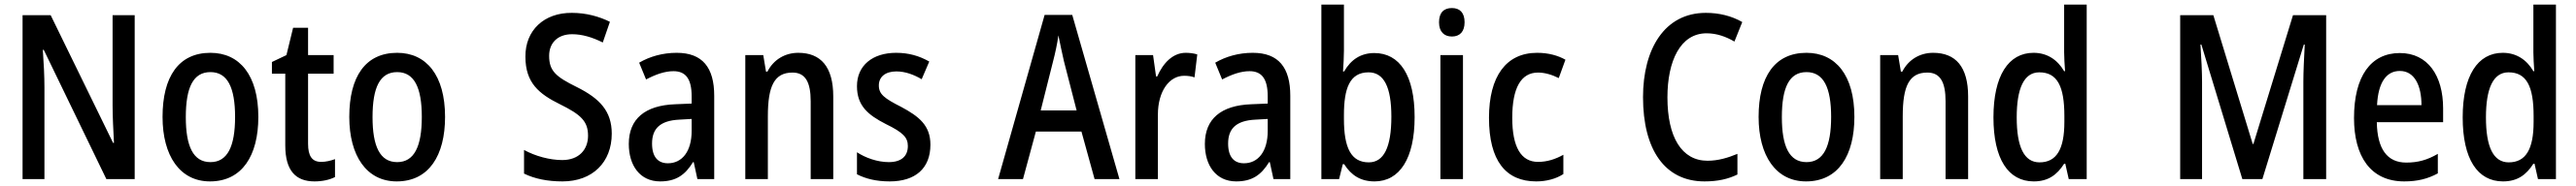

<svg xmlns="http://www.w3.org/2000/svg" viewBox="-20 -780 11189 810"><path d="M565 0V-714H469V-321C469 -274 472 -214 475 -158H471L200 -714H78V0H173V-399C173 -449 170 -506 166 -563H170L442 0Z M1102 -271C1102 -452 1021 -550 894 -550C756 -550 686 -446 686 -271C686 -102 761 10 892 10C1032 10 1102 -103 1102 -271ZM787 -270C787 -399 819 -466 894 -466C968 -466 1001 -399 1001 -271C1001 -142 968 -74 894 -74C819 -74 787 -143 787 -270Z M1375 -75C1335 -75 1318 -101 1318 -154V-459H1429V-540H1318V-659H1253L1224 -540L1161 -510V-459H1219V-147C1219 -36 1265 10 1346 10C1380 10 1412 3 1435 -9V-87C1416 -80 1395 -75 1375 -75Z M1913 -271C1913 -452 1832 -550 1705 -550C1567 -550 1497 -446 1497 -271C1497 -102 1572 10 1703 10C1843 10 1913 -103 1913 -271ZM1598 -270C1598 -399 1630 -466 1705 -466C1779 -466 1812 -399 1812 -271C1812 -142 1779 -74 1705 -74C1630 -74 1598 -143 1598 -270Z M2637 -198C2637 -296 2585 -351 2485 -401C2394 -446 2365 -471 2365 -537C2365 -592 2401 -631 2465 -631C2508 -631 2552 -618 2598 -595L2629 -685C2583 -708 2526 -724 2464 -724C2343 -725 2261 -648 2262 -533C2262 -419 2321 -371 2412 -326C2503 -281 2534 -252 2534 -189C2534 -129 2495 -83 2422 -83C2368 -83 2305 -100 2256 -127V-24C2303 -1 2359 10 2423 10C2553 10 2637 -73 2637 -198Z M2919 -550C2858 -550 2802 -534 2756 -507L2786 -434C2828 -456 2867 -470 2905 -470C2958 -470 2984 -437 2984 -360V-329L2912 -326C2781 -321 2711 -262 2711 -153C2711 -60 2759 10 2847 10C2915 10 2955 -17 2990 -74H2993L3009 0H3082V-363C3082 -486 3031 -550 2919 -550ZM2931 -259 2984 -262V-210C2984 -120 2942 -69 2881 -69C2838 -69 2812 -96 2812 -155C2812 -220 2847 -255 2931 -259Z M3447 -550C3390 -550 3340 -521 3313 -468H3307L3295 -540H3217V0H3315V-274C3315 -405 3343 -464 3422 -464C3478 -464 3501 -422 3501 -339V0H3599V-360C3599 -489 3545 -550 3447 -550Z M4021 -150C4021 -234 3971 -273 3895 -314C3820 -352 3797 -370 3797 -408C3797 -445 3825 -469 3873 -469C3912 -469 3949 -455 3983 -435L4016 -512C3972 -537 3926 -550 3872 -550C3770 -550 3702 -495 3702 -405C3702 -320 3749 -280 3827 -240C3903 -203 3923 -181 3923 -144C3923 -100 3895 -74 3840 -74C3791 -74 3738 -93 3702 -117V-21C3739 -2 3785 10 3844 10C3955 10 4021 -46 4021 -150Z M4734 0H4842L4637 -715H4517L4315 0H4423L4479 -207H4677ZM4601 -513 4656 -299H4500L4554 -514C4563 -548 4572 -591 4577 -626C4583 -594 4593 -548 4601 -513Z M5130 -550C5074 -550 5032 -506 5006 -447H5001L4988 -540H4911V0H5009V-281C5009 -382 5058 -450 5123 -450C5139 -450 5155 -448 5168 -443L5180 -543C5164 -548 5146 -550 5130 -550Z M5421 -550C5360 -550 5304 -534 5258 -507L5288 -434C5330 -456 5369 -470 5407 -470C5460 -470 5486 -437 5486 -360V-329L5414 -326C5283 -321 5213 -262 5213 -153C5213 -60 5261 10 5349 10C5417 10 5457 -17 5492 -74H5495L5511 0H5584V-363C5584 -486 5533 -550 5421 -550ZM5433 -259 5486 -262V-210C5486 -120 5444 -69 5383 -69C5340 -69 5314 -96 5314 -155C5314 -220 5349 -255 5433 -259Z M5817 -559V-760H5719V0H5796L5812 -65H5818C5849 -16 5890 10 5950 10C6059 10 6124 -90 6124 -270C6124 -452 6059 -549 5949 -549C5890 -549 5847 -520 5818 -469H5813C5815 -499 5817 -531 5817 -559ZM5924 -465C5991 -465 6023 -400 6023 -272C6023 -138 5990 -73 5925 -73C5848 -73 5817 -136 5817 -262V-279C5817 -393 5841 -465 5924 -465Z M6286 -745C6251 -745 6230 -725 6230 -683C6230 -642 6252 -621 6286 -621C6320 -621 6341 -642 6341 -683C6341 -724 6321 -745 6286 -745ZM6334 -540H6236V0H6334Z M6652 10C6696 10 6738 -1 6770 -22V-106C6736 -87 6700 -75 6660 -75C6586 -75 6548 -140 6548 -267C6548 -397 6586 -464 6660 -464C6689 -464 6720 -455 6750 -440L6779 -520C6747 -538 6706 -550 6656 -550C6521 -550 6447 -447 6447 -267C6447 -80 6520 10 6652 10Z M7392 -635C7437 -635 7477 -620 7513 -599L7547 -684C7500 -711 7446 -724 7389 -724C7209 -724 7116 -566 7116 -357C7116 -128 7211 10 7383 10C7440 10 7485 0 7526 -20V-110C7485 -93 7443 -80 7396 -80C7284 -80 7222 -183 7222 -356C7222 -514 7278 -635 7392 -635Z M8034 -271C8034 -452 7953 -550 7826 -550C7688 -550 7618 -446 7618 -271C7618 -102 7693 10 7824 10C7964 10 8034 -103 8034 -271ZM7719 -270C7719 -399 7751 -466 7826 -466C7900 -466 7933 -399 7933 -271C7933 -142 7900 -74 7826 -74C7751 -74 7719 -143 7719 -270Z M8376 -550C8319 -550 8269 -521 8242 -468H8236L8224 -540H8146V0H8244V-274C8244 -405 8272 -464 8351 -464C8407 -464 8430 -422 8430 -339V0H8528V-360C8528 -489 8474 -550 8376 -550Z M8813 10C8875 10 8914 -18 8945 -67H8950L8965 0H9043V-760H8945V-552C8945 -530 8947 -499 8949 -470H8945C8916 -520 8871 -550 8812 -550C8703 -550 8638 -450 8638 -269C8638 -88 8702 10 8813 10ZM8838 -73C8771 -73 8739 -140 8739 -269C8739 -394 8770 -465 8837 -465C8916 -465 8946 -403 8946 -275V-249C8946 -130 8912 -73 8838 -73Z M9719 0H9806L9986 -586H9990C9987 -528 9984 -468 9984 -424V0H10083V-714H9939L9767 -153H9764L9593 -714H9449V0H9544V-423C9544 -466 9541 -527 9537 -586H9541Z M10403 -549C10277 -549 10204 -448 10204 -266C10204 -99 10276 10 10422 10C10479 10 10524 -1 10568 -25V-110C10522 -83 10481 -72 10431 -72C10348 -72 10305 -131 10303 -248H10591V-308C10591 -450 10525 -549 10403 -549ZM10403 -471C10467 -471 10497 -407 10497 -322H10304C10309 -422 10345 -471 10403 -471Z M10851 10C10913 10 10952 -18 10983 -67H10988L11003 0H11081V-760H10983V-552C10983 -530 10985 -499 10987 -470H10983C10954 -520 10909 -550 10850 -550C10741 -550 10676 -450 10676 -269C10676 -88 10740 10 10851 10ZM10876 -73C10809 -73 10777 -140 10777 -269C10777 -394 10808 -465 10875 -465C10954 -465 10984 -403 10984 -275V-249C10984 -130 10950 -73 10876 -73Z"/></svg>

Font: Noto Sans Arabic Cond Med
Style: Regular
Weight: 500
Width: 3
Designer: Monotype Design Team, Nadine Chahine, Nizar Qandah and Khaled Hosny
Foundry: Monotype Imaging Inc.
Version: Version 2.012